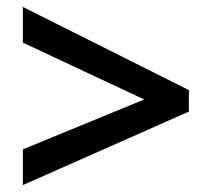

<svg xmlns="http://www.w3.org/2000/svg" viewBox="-20 -639 612 554"><path d="M46 -208V-105L525 -317V-379L46 -619V-516L396 -352Z"/></svg>

Font: Noto Sans Arabic SemBd
Style: Regular
Weight: 600
Designer: Monotype Design Team, Nadine Chahine, Nizar Qandah and Khaled Hosny
Foundry: Monotype Imaging Inc.
Version: Version 2.012